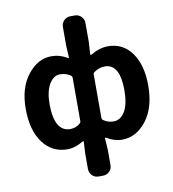

<svg xmlns="http://www.w3.org/2000/svg" viewBox="-105 -887 1077 1195"><g transform="rotate(-10 434.0 -289.5)"><path d="M420.9 216.8Q396.5 216.8 379.9 200.2Q363.3 183.6 363.3 159.2V64.5L367.2 -12.7Q368.2 -14.6 365.7 -16.1Q363.3 -17.6 361.3 -15.6Q308.6 16.6 260.7 16.6Q163.1 16.6 105 -62Q46.9 -140.6 46.9 -276.4Q46.9 -409.2 110.8 -490.2Q174.8 -571.3 260.7 -571.3Q313.5 -571.3 362.3 -542Q363.3 -540 365.7 -541.5Q368.2 -543 367.2 -544.9L363.3 -620.1V-738.3Q363.3 -761.7 379.9 -778.8Q396.5 -795.9 420.9 -795.9H448.2Q472.7 -795.9 489.3 -778.8Q505.9 -761.7 505.9 -738.3V-620.1L501 -541Q501 -539.1 502.9 -537.6Q504.9 -536.1 506.8 -537.1Q565.4 -571.3 618.2 -571.3Q712.9 -571.3 768.1 -494.1Q823.2 -417 823.2 -287.1Q823.2 -148.4 759.3 -65.9Q695.3 16.6 605.5 16.6Q555.7 16.6 506.8 -13.7Q504.9 -14.6 502.9 -13.7Q501 -12.7 501 -10.7L505.9 64.5V159.2Q505.9 183.6 489.3 200.2Q472.7 216.8 448.2 216.8ZM297.9 -104.5Q335.9 -104.5 362.3 -128.9Q368.2 -133.8 368.2 -140.6V-417Q368.2 -424.8 362.3 -429.7Q333 -451.2 293.9 -451.2Q252.9 -451.2 225.6 -405.3Q198.2 -359.4 198.2 -278.3Q198.2 -192.4 223.6 -148.4Q249 -104.5 297.9 -104.5ZM572.3 -104.5Q617.2 -104.5 644.5 -150.4Q671.9 -196.3 671.9 -285.2Q671.9 -451.2 576.2 -451.2Q540 -451.2 506.8 -426.8Q501 -422.9 501 -415V-137.7Q501 -130.9 506.8 -126Q536.1 -104.5 572.3 -104.5Z"/></g></svg>

Font: Gen Jyuu Gothic P Bold
Style: Bold
Weight: 700
Designer: [Source Han Sans]
Ryoko NISHIZUKA  (kana & ideographs); Paul D. Hunt (Latin, Greek & Cyrillic); Wenlong ZHANG  (bopomofo
Version: Version 1.002.20150607